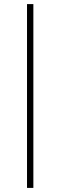

<svg xmlns="http://www.w3.org/2000/svg" viewBox="-20 -780 295 938"><path d="M112 138V-760H143V138Z"/></svg>

Font: IBM Plex Sans ExtLt
Style: Regular
Weight: 200
Designer: Mike Abbink, Paul van der Laan, Pieter van Rosmalen
Foundry: Bold Monday
Version: Version 3.005